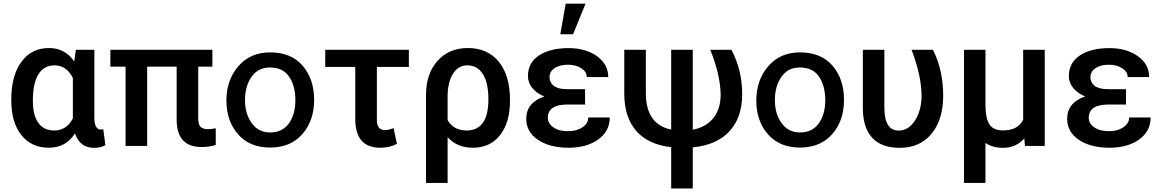

<svg xmlns="http://www.w3.org/2000/svg" viewBox="-20 -802 6384 1055"><path d="M498.5 -528.3H397L387.7 -464.4Q337.4 -538.1 249 -538.1Q153.3 -538.1 97.7 -462.4Q42 -386.7 42 -256.8V-250.5Q42 -129.4 97.4 -59.8Q152.8 9.8 248 9.8Q342.3 9.8 392.1 -69.3Q418 10.3 497.1 10.3Q534.2 10.3 559.1 -4.4L547.4 -92.3Q542.5 -90.3 534.2 -90.3Q500 -90.3 498.5 -150.4ZM160.6 -246.6Q160.6 -346.7 191.7 -394.8Q222.7 -442.9 278.8 -442.9Q346.2 -442.9 380.4 -373.5V-151.4Q346.2 -85 277.8 -85Q220.2 -85 190.4 -127.2Q160.6 -169.4 160.6 -246.6Z M1147 -435.5V-528.3H586.4V-435.5H669.9V0H788.6V-435.5H950.7V-145Q950.7 5.9 1087.4 5.9Q1129.4 5.9 1165.5 -5.4V-97.2Q1142.6 -92.3 1124 -92.3Q1093.3 -92.3 1081.3 -105.7Q1069.3 -119.1 1069.3 -149.4V-435.5Z M1463.9 8.8Q1576.7 8.8 1641.4 -65.2Q1706.1 -139.2 1706.1 -253.2Q1706.1 -367.2 1643.1 -440.7Q1580.1 -514.2 1463.9 -514.2Q1356 -514.2 1290 -438.5Q1224.1 -362.8 1224.1 -249Q1224.1 -137.2 1288.1 -64.2Q1352.1 8.8 1463.9 8.8ZM1462.9 -431.2Q1534.7 -431.2 1568.8 -380.6Q1603 -330.1 1603 -251Q1603 -173.8 1567.4 -124Q1531.7 -74.2 1463.9 -74.2Q1399.9 -74.2 1363 -125.5Q1326.2 -176.8 1326.2 -252Q1326.2 -328.1 1362.1 -379.6Q1397.9 -431.2 1462.9 -431.2Z M2226.6 -434.1V-528.3H1767.1V-434.1H1932.1V-143.1Q1934.6 9.8 2069.3 9.8Q2122.1 9.8 2161.1 -11.7L2142.6 -98.1Q2115.7 -87.4 2096.7 -87.4Q2071.8 -87.4 2061.3 -101.8Q2050.8 -116.2 2050.8 -145V-434.1Z M2550.3 -538.1Q2447.3 -538.1 2384 -467.5Q2320.8 -397 2320.8 -278.8V203.1H2439.5V-48.3Q2491.2 9.8 2578.6 9.8Q2672.9 9.8 2727.5 -59.3Q2782.2 -128.4 2782.2 -246.6V-253.9Q2782.2 -387.2 2720.9 -462.6Q2659.7 -538.1 2550.3 -538.1ZM2439.5 -142.1V-270.5Q2439.5 -348.6 2468.5 -395.8Q2497.6 -442.9 2547.4 -442.9Q2603 -442.9 2633.3 -394.8Q2663.6 -346.7 2663.6 -256.8Q2663.6 -169.4 2633.1 -127.2Q2602.5 -85 2544.9 -85Q2472.2 -85 2439.5 -142.1Z M2871.6 -149.4Q2871.6 -77.1 2936 -33.7Q3000.5 9.8 3104.5 9.8Q3203.6 9.8 3267.1 -35.6Q3330.6 -81.1 3330.6 -156.7H3212.4Q3212.4 -124.5 3180.7 -102.8Q3148.9 -81.1 3101.1 -81.1Q3051.3 -81.1 3020.8 -102.3Q2990.2 -123.5 2990.2 -154.3Q2990.2 -226.1 3092.8 -227.5H3194.8V-312H3097.7Q3046.4 -312 3022.9 -330.3Q2999.5 -348.6 2999.5 -377.9Q2999.5 -408.7 3027.3 -427.5Q3055.2 -446.3 3101.1 -446.3Q3144.5 -446.3 3174.3 -427Q3204.1 -407.7 3204.1 -378.4H3322.3Q3322.3 -449.2 3260 -493.4Q3197.8 -537.6 3104.5 -537.6Q3002 -537.6 2941.4 -497.3Q2880.9 -457 2880.9 -383.8Q2880.9 -348.6 2904.5 -319.1Q2928.2 -289.6 2970.7 -272Q2922.9 -256.3 2897.2 -225.3Q2871.6 -194.3 2871.6 -149.4ZM3088.4 -781.7 3058.6 -613.8H3128.9L3197.3 -781.7Z M3786.6 -528.3H3668V-89.8Q3528.8 -119.1 3528.8 -290V-528.3H3410.2V-287.6Q3410.6 -157.7 3475.8 -82.8Q3541 -7.8 3668 6.8V233.4H3786.6V7.8Q3918 -4.9 3988 -80.6Q4058.1 -156.2 4058.1 -283.2Q4058.1 -417.5 3999 -528.3H3882.8Q3937.5 -393.6 3939.9 -283.2Q3939.9 -203.1 3899.2 -152.8Q3858.4 -102.5 3786.6 -89.4Z M4375.5 8.8Q4488.3 8.8 4553 -65.2Q4617.7 -139.2 4617.7 -253.2Q4617.7 -367.2 4554.7 -440.7Q4491.7 -514.2 4375.5 -514.2Q4267.6 -514.2 4201.7 -438.5Q4135.7 -362.8 4135.7 -249Q4135.7 -137.2 4199.7 -64.2Q4263.7 8.8 4375.5 8.8ZM4374.5 -431.2Q4446.3 -431.2 4480.5 -380.6Q4514.6 -330.1 4514.6 -251Q4514.6 -173.8 4479 -124Q4443.4 -74.2 4375.5 -74.2Q4311.5 -74.2 4274.7 -125.5Q4237.8 -176.8 4237.8 -252Q4237.8 -328.1 4273.7 -379.6Q4309.6 -431.2 4374.5 -431.2Z M4839.4 -528.3H4721.2V-205.6Q4721.7 -100.1 4772.7 -44.9Q4823.7 10.3 4922.9 10.3Q5035.6 10.3 5099.1 -67.6Q5162.6 -145.5 5162.6 -276.4Q5162.6 -416 5106.4 -528.3H4988.8Q5042.5 -389.2 5043.9 -276.4Q5043.9 -198.2 5008.5 -141.4Q4973.1 -84.5 4918 -84.5Q4839.4 -84.5 4839.4 -210.9Z M5395 -528.3H5276.9V203.1H5395V-16.6Q5432.6 10.3 5491.7 10.3Q5563.5 10.3 5608.4 -42L5611.8 0H5720.7V-528.3H5602.1V-144.5Q5573.2 -85.4 5491.2 -85.4Q5439.5 -85.4 5417.7 -117.2Q5396 -148.9 5395 -217.8Z M5843.8 -149.4Q5843.8 -77.1 5908.2 -33.7Q5972.7 9.8 6076.7 9.8Q6175.8 9.8 6239.3 -35.6Q6302.7 -81.1 6302.7 -156.7H6184.6Q6184.6 -124.5 6152.8 -102.8Q6121.1 -81.1 6073.2 -81.1Q6023.4 -81.1 5992.9 -102.3Q5962.4 -123.5 5962.4 -154.3Q5962.4 -226.1 6064.9 -227.5H6167V-312H6069.8Q6018.6 -312 5995.1 -330.3Q5971.7 -348.6 5971.7 -377.9Q5971.7 -408.7 5999.5 -427.5Q6027.3 -446.3 6073.2 -446.3Q6116.7 -446.3 6146.5 -427Q6176.3 -407.7 6176.3 -378.4H6294.4Q6294.4 -449.2 6232.2 -493.4Q6169.9 -537.6 6076.7 -537.6Q5974.1 -537.6 5913.6 -497.3Q5853 -457 5853 -383.8Q5853 -348.6 5876.7 -319.1Q5900.4 -289.6 5942.9 -272Q5895 -256.3 5869.4 -225.3Q5843.8 -194.3 5843.8 -149.4Z"/></svg>

Font: FAU Chimera Medium
Style: Regular
Weight: 500
Version: Version 1.002;hotconv 1.0.117;makeotfexe 2.5.65602